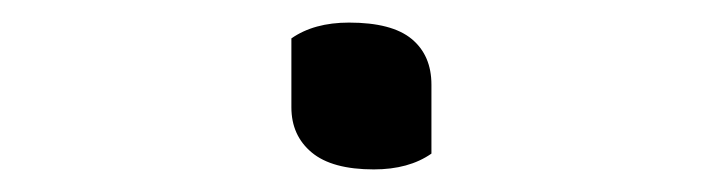

<svg xmlns="http://www.w3.org/2000/svg" viewBox="-20 -386 640 170"><path d="M362 -250Q342 -236 311 -236Q274 -236 256 -251Q238 -266 238 -291V-352Q258 -366 289 -366Q327 -366 344.5 -351.5Q362 -337 362 -311Z"/></svg>

Font: Recursive Mn Csl St Lt
Style: Regular
Weight: 300
Monospace: yes
Version: Version 1.079;hotconv 1.0.112;makeotfexe 2.5.65598; ttfautoh